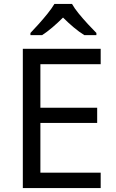

<svg xmlns="http://www.w3.org/2000/svg" viewBox="-20 -964 596 984"><path d="M496 0H97V-714H496V-635H187V-412H478V-334H187V-79H496ZM349 -944Q361 -922 383.5 -894.5Q406 -867 430.5 -840.5Q455 -814 474 -795V-784H412Q386 -800 358 -823.5Q330 -847 303 -874Q276 -847 249 -824Q222 -801 196 -784H136V-795Q155 -815 178.5 -841Q202 -867 224 -894.5Q246 -922 259 -944Z"/></svg>

Font: Noto Sans Old Turkic
Style: Regular
Weight: 400
Designer: Monotype Design Team
Foundry: Monotype Imaging Inc.
Version: Version 2.003; ttfautohint (v1.8.4.7-5d5b)